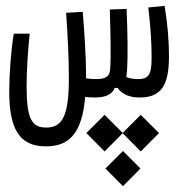

<svg xmlns="http://www.w3.org/2000/svg" viewBox="-20 -327 626 648"><path d="M134.8 167C215.8 167 256.8 120.6 267.6 0C277.3 1.5 287.6 2 298.8 2C331.5 2 356.9 -4.9 367.2 -30.3H376.5C394.5 -5.9 420.9 2 451.7 2C523.4 2 550.3 -38.1 550.3 -136.2C550.3 -187 546.4 -239.7 535.6 -307.1L480.5 -301.8C488.3 -236.3 491.7 -184.1 491.7 -131.3C491.7 -71.8 479.5 -60.1 445.3 -60.1C432.1 -60.1 418.9 -62 406.2 -66.9C407.2 -71.8 407.7 -77.1 408.2 -83.5C412.6 -134.3 410.2 -228.5 407.2 -296.9L350.6 -294.9C350.6 -289.1 351.1 -283.7 351.1 -277.8C353 -210 355 -130.9 351.6 -92.3C349.6 -68.4 336.4 -60.1 304.2 -60.1C292 -60.1 282.2 -61 270.5 -62.5C270.5 -66.9 270.5 -70.8 270.5 -75.2C270.5 -133.3 264.6 -221.7 259.3 -287.1L203.1 -283.7C208.5 -205.6 212.4 -135.3 212.4 -61.5C212.4 68.8 188 103.5 135.7 103.5C88.4 103.5 69.8 76.2 69.8 -34.2C69.8 -91.8 74.2 -152.8 80.1 -213.4H26.4C17.1 -154.3 11.2 -79.1 11.2 -17.6C11.2 106.4 44.4 167 134.8 167ZM455.1 60.5 394 121.6 333 60.5 271.5 122.1 333 184.1 394 122.6 455.1 184.1 516.6 122.1ZM395 182.6 335.9 241.7 395 301.3 454.1 241.7Z"/></svg>

Font: Cascadia Code Light
Style: Regular
Weight: 300
Monospace: yes
Designer: Aaron Bell
Foundry: Saja Typeworks
Version: Version 2404.023